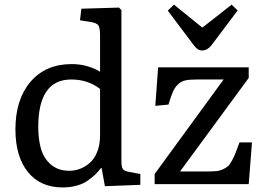

<svg xmlns="http://www.w3.org/2000/svg" viewBox="-20 -799 1140 833"><path d="M857.9 -580.1Q846.7 -580.1 837.9 -585.7Q829.1 -591.3 816.9 -607.9L708 -752.9L734.9 -778.8L857.9 -679.2L984.9 -778.8L1011.2 -753.9L897 -602.1Q879.4 -580.1 857.9 -580.1ZM252 14.2Q154.8 14.2 100.8 -53Q46.9 -120.1 46.9 -237.8Q46.9 -367.7 112.5 -444.3Q178.2 -521 291 -521Q328.6 -521 361.1 -511Q393.6 -501 414.1 -487.8V-644Q414.1 -677.7 407 -688.7Q399.9 -699.7 371.1 -704.1L327.1 -710.9L333 -761.2L496.1 -766.1L506.8 -754.9V-98.1Q506.8 -74.7 513.2 -65.7Q519.5 -56.6 540 -53.2L588.9 -43.9V2.9L435.1 8.8L420.9 -69.8H418Q405.8 -53.7 393.6 -42Q381.3 -30.3 361.3 -15.9Q341.3 -1.5 313.2 6.3Q285.2 14.2 252 14.2ZM650.9 0V-43.9L950.2 -454.1H833Q802.2 -454.1 784.4 -450.2Q766.6 -446.3 752.7 -433.3Q738.8 -420.4 730.2 -401.1Q721.7 -381.8 710.9 -345.2L653.8 -339.8L666 -506.8H1059.1V-460.9L761.2 -55.2H878.9Q902.8 -55.2 918.5 -56.6Q934.1 -58.1 947.8 -64.7Q961.4 -71.3 969.2 -78.1Q977.1 -85 986.3 -102.1Q995.6 -119.1 1001.7 -134.8Q1007.8 -150.4 1019 -181.2H1073.2L1059.1 0ZM280.8 -58.1Q304.7 -58.1 327.4 -66.7Q350.1 -75.2 370.1 -92.8Q390.1 -110.4 402.1 -141.1Q414.1 -171.9 414.1 -211.9V-413.1Q361.8 -454.1 289.1 -454.1Q146 -454.1 146 -248Q146 -192.4 158.4 -151.4Q170.9 -110.4 201.9 -84.2Q232.9 -58.1 280.8 -58.1Z"/></svg>

Font: Literata Book
Style: Regular
Weight: 400
Designer: Latin by Veronika Burian and Jose Scaglione. Greek by Irene Vlachou. Cyrillic by Vera Evstafieva
Foundry: TypeTogether
Version: Version 2.003;PS 002.003;hotconv 1.0.88;makeotf.lib2.5.64775